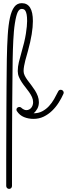

<svg xmlns="http://www.w3.org/2000/svg" viewBox="-20 -732 425 1220"><path d="M383.3 -136.2Q370.6 -107.4 352.3 -78.9Q334 -50.3 310.3 -27.6Q286.6 -4.9 257.3 9.3Q228 23.4 192.9 23.4Q160.6 23.4 132.6 12Q104.5 0.5 87.4 -25.9Q84.5 -30.3 84.5 -35.2Q84.5 -42.5 89.8 -47.4Q95.2 -52.2 103 -52.2Q110.8 -52.2 116.2 -46.9Q116.7 -45.9 119.6 -43.7Q122.6 -41.5 126.7 -38.8Q130.9 -36.1 136.2 -34.2Q141.6 -32.2 147.9 -32.2Q157.2 -32.2 165.3 -36.4Q173.3 -40.5 178.7 -47.4Q184.1 -54.2 187.3 -63.2Q190.4 -72.3 190.4 -82.5Q190.4 -99.6 183.1 -115.5Q175.8 -131.3 165 -146.7Q154.3 -162.1 141.6 -177.7Q128.9 -193.4 118.2 -209.7Q107.4 -226.1 100.1 -243.4Q92.8 -260.7 92.8 -280.3Q92.8 -307.6 99.9 -337.4Q106.9 -367.2 115.2 -394.5Q136.7 -467.3 144.5 -517.8Q152.3 -568.4 152.3 -598.1Q152.3 -624 149.4 -639.2Q146.5 -654.3 141.8 -662.4Q137.2 -670.4 130.9 -672.9Q124.5 -675.3 117.7 -675.3Q110.4 -675.3 104 -670.4Q97.7 -665.5 92.5 -654.8Q87.4 -644 83 -626.7Q78.6 -609.4 74.7 -584.5Q70.8 -560.5 68.4 -532.7Q65.9 -504.9 64.5 -475.3Q63 -445.8 62 -415.8Q61 -385.7 60.5 -356.9Q60.1 -325.2 59.6 -279.1Q59.1 -232.9 58.6 -178Q58.1 -123 57.6 -61.8Q57.1 -0.5 56.9 61.3Q56.6 123 56.6 182.4Q56.6 241.7 56.4 293Q56.2 344.2 56.2 385Q56.2 425.8 56.2 449.7Q56.2 457.5 51 462.9Q45.9 468.3 38.1 468.3Q30.3 468.3 24.9 462.9Q19.5 457.5 19.5 449.7Q19.5 425.8 19.5 385Q19.5 344.2 19.5 293Q19.5 241.7 19.8 182.1Q20 122.6 20.3 60.8Q20.5 -1 20.8 -62.3Q21 -123.5 21.5 -178.7Q22 -233.9 22.5 -280Q22.9 -326.2 23.4 -357.9Q24.9 -441.9 29.1 -507.8Q33.2 -573.7 43.2 -619.1Q53.2 -664.6 71 -688.2Q88.9 -711.9 118.2 -711.9Q189 -711.9 189 -597.7Q189 -561.5 181.4 -514.2Q173.8 -466.8 157.2 -406.7Q154.3 -395.5 149.7 -379.9Q145 -364.3 140.6 -347.2Q136.2 -330.1 133.1 -312.5Q129.9 -294.9 129.9 -280.3Q129.9 -266.1 137 -251.7Q144 -237.3 155 -222.4Q166 -207.5 178.5 -191.4Q190.9 -175.3 201.9 -158Q212.9 -140.6 220 -121.8Q227.1 -103 227.1 -82.5Q227.1 -59.6 217.3 -41.5Q207.5 -23.4 193.4 -12.2Q224.6 -12.2 248.5 -24.9Q272.5 -37.6 291 -57.6Q309.6 -77.6 323.7 -102.3Q337.9 -127 349.6 -150.9Q352.1 -156.2 356.2 -158.9Q360.4 -161.6 365.7 -161.6Q374 -161.6 379.4 -156Q384.8 -150.4 384.8 -143.1Q384.8 -139.6 383.3 -136.2Z"/></svg>

Font: Sacramento
Style: Regular
Weight: 400
Designer: Astigmatic (AOETI)
Foundry: Astigmatic (AOETI)
Version: Version 1.000